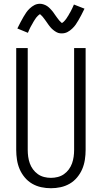

<svg xmlns="http://www.w3.org/2000/svg" viewBox="-20 -990 540 1018"><path d="M250 8Q224 8 198.5 2.5Q173 -3 150.5 -16Q128 -29 111 -49.5Q94 -70 84 -93.5Q74 -117 70 -143Q66 -169 66 -195V-735H127V-195Q127 -177 129.5 -159Q132 -141 138 -124Q144 -107 155 -92Q166 -77 181 -66.5Q196 -56 214 -51.5Q232 -47 250 -47Q268 -47 286 -51.5Q304 -56 319 -66.5Q334 -77 345 -92Q356 -107 362 -124Q368 -141 370.5 -159Q373 -177 373 -195V-735H434V-195Q434 -169 430 -143Q426 -117 416 -93.5Q406 -70 389 -49.5Q372 -29 349.5 -16Q327 -3 301.5 2.5Q276 8 250 8ZM308 -813Q303 -813 298 -813.5Q293 -814 288.5 -815.5Q284 -817 279.5 -819.5Q275 -822 270.5 -825Q266 -828 262.5 -831Q259 -834 255 -837.5Q251 -841 248 -845Q245 -849 241.5 -853Q238 -857 235.5 -861Q233 -865 230 -869Q227 -873 224 -877.5Q221 -882 217.5 -886.5Q214 -891 211 -895Q208 -899 205 -902.5Q202 -906 197.5 -910Q193 -914 192 -915Q191 -914 187.5 -912Q184 -910 181.5 -907Q179 -904 176 -901Q173 -898 171.5 -896Q170 -894 168.5 -891.5Q167 -889 165.5 -887Q164 -885 162.5 -882.5Q161 -880 159 -877Q157 -874 155.5 -871Q154 -868 152 -864.5Q150 -861 148 -857.5Q146 -854 144 -850.5Q142 -847 140 -843Q138 -839 136 -834.5Q134 -830 132 -825.5Q130 -821 128 -816L72 -839Q81 -857 89 -872.5Q97 -888 104.5 -900.5Q112 -913 119 -923.5Q126 -934 137.5 -945Q149 -956 162.5 -963Q176 -970 192 -970Q197 -970 202 -969Q207 -968 211.5 -966.5Q216 -965 220.5 -963Q225 -961 229.5 -958Q234 -955 237.5 -952Q241 -949 245 -945Q249 -941 252 -937.5Q255 -934 258.5 -930Q262 -926 264.5 -922Q267 -918 270 -914Q273 -910 276 -905.5Q279 -901 282.5 -896.5Q286 -892 289 -888Q292 -884 295 -880.5Q298 -877 302 -873.5Q306 -870 308 -868Q309 -868 312.5 -870.5Q316 -873 318.5 -875.5Q321 -878 324 -881.5Q327 -885 328.5 -887Q330 -889 331.5 -891Q333 -893 334.5 -895.5Q336 -898 337.5 -900.5Q339 -903 341 -905.5Q343 -908 344.5 -911.5Q346 -915 348 -918Q350 -921 352 -924.5Q354 -928 356 -932Q358 -936 360 -940Q362 -944 364 -948Q366 -952 368 -957Q370 -962 372 -966L428 -944Q419 -925 411 -910Q403 -895 395.5 -882Q388 -869 381 -859Q374 -849 362.5 -838Q351 -827 337.5 -820Q324 -813 308 -813Z"/></svg>

Font: Iosevka Custom Light
Style: Regular
Weight: 300
Monospace: yes
Designer: Belleve Invis
Foundry: Belleve Invis
Version: Version 27.3.5